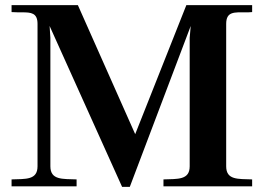

<svg xmlns="http://www.w3.org/2000/svg" viewBox="-20 -725 1026 747"><path d="M25 -678C40 -677 54 -677 66 -677C101 -677 126 -675 126 -632V-78C126 -24 80 -29 25 -27V0H278V-27C223 -29 176 -24 176 -78V-578L173 -624L455 2H485L722 -624L718 -578V-78C718 -24 671 -29 616 -27V0H961V-27C906 -29 860 -24 860 -78V-632C860 -681 892 -677 935 -677C944 -677 952 -677 961 -678V-705H705L506 -203L283 -705H25Z"/></svg>

Font: Ortica Linear
Style: Bold
Weight: 700
Designer: Benedetta Bovani
Foundry: Collletttivo
Version: Version 2.000;Glyphs 3.1.2 (3151)